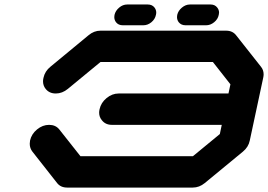

<svg xmlns="http://www.w3.org/2000/svg" viewBox="-20 -847 1210 867"><path d="M1158.2 -545.9Q1170.4 -531.2 1170.4 -511.2Q1170.4 -503.9 1168.5 -495.6L1107.9 -212.4Q1102.1 -183.1 1076.7 -162.1L904.8 -20.5Q879.9 0 850.6 0H283.2Q253.9 0 237.8 -20.5L126.5 -162.1Q114.3 -177.7 114.3 -197.8Q114.3 -204.6 115.7 -212.4Q122.1 -241.7 147.2 -262.5Q172.4 -283.2 201.7 -283.2Q231 -283.2 247.6 -262.7L343.3 -141.6H851.1L972.7 -241.7L981.4 -283.2H485.4Q456.1 -283.2 439.9 -304.2Q427.7 -318.8 427.7 -338.4Q427.7 -345.7 429.7 -354Q436 -383.3 461.2 -404.1Q486.3 -424.8 515.6 -424.8H1011.7L1020.5 -466.3L941.4 -566.9H433.6L286.6 -445.8Q261.2 -424.8 231.9 -424.8Q202.6 -424.8 186 -445.8Q174.3 -460.4 174.3 -480Q174.3 -487.3 176.3 -495.6Q182.6 -525.4 208 -545.9L379.4 -687.5Q404.3 -708.5 433.6 -708.5H1001Q1030.3 -708.5 1046.4 -687.5ZM817.4 -732.9Q798.3 -732.9 787.1 -746.6Q779.3 -756.8 779.3 -770Q779.3 -774.4 780.3 -779.8Q784.7 -798.8 801.5 -812.7Q818.4 -826.7 837.4 -826.7H931.2Q950.2 -826.7 960.9 -813Q969.2 -802.7 969.2 -790Q969.2 -785.2 967.8 -779.8Q963.9 -760.3 947 -746.6Q930.2 -732.9 911.1 -732.9ZM534.2 -732.9Q514.6 -732.9 503.9 -746.6Q496.1 -756.8 496.1 -770Q496.1 -774.4 497.1 -779.8Q501.5 -798.8 518.1 -812.7Q534.7 -826.7 554.2 -826.7H647.5Q667 -826.7 677.7 -813Q685.5 -802.7 685.5 -790.5Q685.5 -785.2 684.1 -779.8Q680.2 -760.3 663.6 -746.6Q647 -732.9 627.4 -732.9Z"/></svg>

Font: Robtronika
Style: Italic
Weight: 400
Italic angle: -12°
Designer: GGBot
Version: 1.00